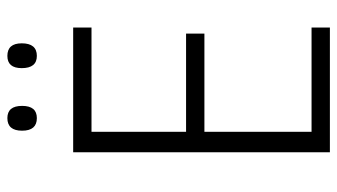

<svg xmlns="http://www.w3.org/2000/svg" viewBox="-222 -716 937 534"><g transform="rotate(-90 247.0 -448.5)"><path d="M438 0H91V-714H438V-663H148V-400H421V-349H148V-51H438ZM151 -856Q151 -897 186 -897Q220 -897 220 -856Q220 -815 186 -815Q151 -815 151 -856ZM325 -857Q325 -897 359 -897Q394 -897 394 -857Q394 -815 359 -815Q325 -815 325 -857Z"/></g></svg>

Font: Noto Sans Thai Looped SemiCondensed Light
Style: Regular
Weight: 300
Width: 4
Designer: Sasikarn Vongin, Ben Mitchell
Foundry: The Fontpad Ltd
Version: Version 1.001; ttfautohint (v1.8.4.7-5d5b)